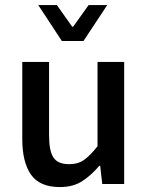

<svg xmlns="http://www.w3.org/2000/svg" viewBox="-20 -738 593 770"><path d="M220.2 12.2Q139.2 12.2 104.2 -37.8Q69.3 -87.9 69.3 -180.7V-489.7H176.8V-194.8Q176.8 -132.3 194.6 -106Q212.4 -79.6 256.8 -79.6Q293 -79.6 317.1 -96.7Q341.3 -113.8 371.1 -151.4V-489.7H478V0H390.1L381.8 -73.2H378.4Q345.7 -34.7 309.3 -11.2Q272.9 12.2 220.2 12.2ZM228 -573.7 133.3 -717.8H208L269.5 -630.9H273.4L335.4 -717.8H410.2L314.9 -573.7Z"/></svg>

Font: Varta Light
Style: Bold
Weight: 700
Version: Version 1.004